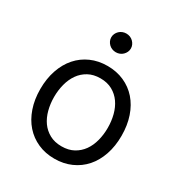

<svg xmlns="http://www.w3.org/2000/svg" viewBox="-178 -876 952 1012"><g transform="rotate(30 298.5 -369.5)"><path d="M298.3 11.4Q242.9 11.4 197.4 -8.9Q152 -29.1 119.5 -65.9Q87 -102.6 69.1 -154.7Q51.1 -206.7 51.1 -269.9Q51.1 -333.8 69.1 -386Q87 -438.2 119.5 -475.1Q152 -512.1 197.4 -532.3Q242.9 -552.6 298.3 -552.6Q353.7 -552.6 399.3 -532.3Q445 -512.1 477.5 -475.1Q509.9 -438.2 527.7 -386Q545.5 -333.8 545.5 -269.9Q545.5 -206.7 527.7 -154.7Q509.9 -102.6 477.5 -65.9Q445 -29.1 399.3 -8.9Q353.7 11.4 298.3 11.4ZM298.3 -63.9Q340.6 -63.9 371.3 -80.8Q402 -97.7 422.1 -125.9Q442.1 -154.1 451.9 -191.6Q461.6 -229 461.6 -269.9Q461.6 -311.1 451.9 -348.5Q442.1 -386 422.1 -414.6Q402 -443.2 371.3 -460.2Q340.6 -477.3 298.3 -477.3Q256.4 -477.3 225.5 -460.2Q194.6 -443.2 174.5 -414.6Q154.5 -386 144.7 -348.5Q134.9 -311.1 134.9 -269.9Q134.9 -229 144.7 -191.6Q154.5 -154.1 174.5 -125.9Q194.6 -97.7 225.5 -80.8Q256.4 -63.9 298.3 -63.9ZM298.3 -636.4Q286.2 -636.4 275.2 -640.8Q264.2 -645.2 256.2 -653.1Q248.2 -660.9 243.4 -671.2Q238.6 -681.5 238.6 -693.2Q238.6 -704.9 243.4 -715.2Q248.2 -725.5 256.2 -733.3Q264.2 -741.1 275.2 -745.6Q286.2 -750 298.3 -750Q310.7 -750 321.6 -745.6Q332.4 -741.1 340.4 -733.3Q348.4 -725.5 353.2 -715.2Q358 -704.9 358 -693.2Q358 -681.5 353.2 -671.2Q348.4 -660.9 340.4 -653.1Q332.4 -645.2 321.6 -640.8Q310.7 -636.4 298.3 -636.4Z"/></g></svg>

Font: Fast_Sans-Dotted
Style: Regular
Weight: 400
Version: Version 3.018